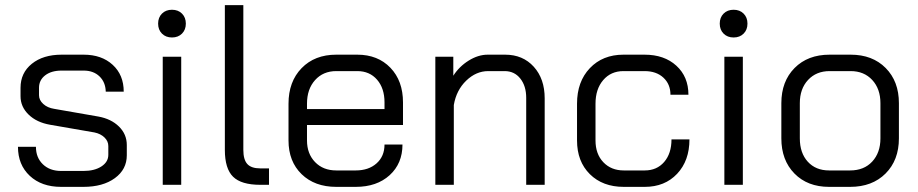

<svg xmlns="http://www.w3.org/2000/svg" viewBox="-20 -720 3578 748"><path d="M50 -148H120Q120 -106 147 -80Q174 -54 218 -54H305Q348 -54 375 -71.5Q402 -89 402 -117V-151Q402 -170 387 -184.5Q372 -199 348 -204L175 -234Q123 -243 91.5 -273.5Q60 -304 60 -345V-378Q60 -436 104 -471.5Q148 -507 220 -507H306Q376 -507 419 -467.5Q462 -428 462 -363H392Q391 -400 367.5 -422.5Q344 -445 306 -445H220Q180 -445 156 -426.5Q132 -408 132 -378V-349Q132 -330 148.5 -315Q165 -300 191 -296L363 -266Q413 -257 443.5 -227Q474 -197 474 -155V-115Q474 -60 427.5 -26Q381 8 305 8H218Q142 8 96 -35Q50 -78 50 -148Z M596 -628Q596 -652 611 -667Q626 -682 650 -682Q674 -682 689 -667Q704 -652 704 -628Q704 -604 689 -589Q674 -574 650 -574Q626 -574 611 -589Q596 -604 596 -628ZM614 -499H686V0H614Z M856 -136V-700H928V-136Q928 -98 943.5 -81Q959 -64 994 -64H1028V0H994Q920 0 888 -31.5Q856 -63 856 -136Z M1104 -173V-316Q1104 -402 1155 -454.5Q1206 -507 1290 -507H1372Q1452 -507 1501 -456Q1550 -405 1550 -321V-233H1176V-173Q1176 -121 1207.5 -88.5Q1239 -56 1290 -56H1366Q1416 -56 1447 -83.5Q1478 -111 1478 -157H1548Q1548 -83 1498 -37.5Q1448 8 1366 8H1290Q1206 8 1155 -41.5Q1104 -91 1104 -173ZM1478 -295V-321Q1478 -376 1449 -409.5Q1420 -443 1372 -443H1290Q1239 -443 1207.5 -408Q1176 -373 1176 -316V-295Z M1676 -499H1746V-425Q1769 -461 1806 -484Q1843 -507 1880 -507H1948Q2017 -507 2059.5 -460Q2102 -413 2102 -337V0H2030V-339Q2030 -385 2007 -414Q1984 -443 1946 -443H1882Q1835 -443 1796.5 -406Q1758 -369 1748 -311V0H1676Z M2228 -173V-316Q2228 -402 2278 -454.5Q2328 -507 2409 -507H2491Q2568 -507 2615 -464Q2662 -421 2662 -351H2592Q2592 -392 2564.5 -417.5Q2537 -443 2491 -443H2409Q2360 -443 2330 -408Q2300 -373 2300 -316V-173Q2300 -120 2330.5 -88Q2361 -56 2410 -56H2492Q2539 -56 2567.5 -89Q2596 -122 2596 -177H2666Q2666 -94 2618 -43Q2570 8 2492 8H2410Q2328 8 2278 -41.5Q2228 -91 2228 -173Z M2784 -628Q2784 -652 2799 -667Q2814 -682 2838 -682Q2862 -682 2877 -667Q2892 -652 2892 -628Q2892 -604 2877 -589Q2862 -574 2838 -574Q2814 -574 2799 -589Q2784 -604 2784 -628ZM2802 -499H2874V0H2802Z M3024 -181V-318Q3024 -403 3075.5 -455Q3127 -507 3212 -507H3294Q3379 -507 3430.5 -455Q3482 -403 3482 -318V-181Q3482 -96 3430 -44Q3378 8 3292 8H3210Q3126 8 3075 -44Q3024 -96 3024 -181ZM3292 -56Q3346 -56 3378 -90.5Q3410 -125 3410 -181V-318Q3410 -374 3378 -408.5Q3346 -443 3294 -443H3212Q3160 -443 3128 -408.5Q3096 -374 3096 -318V-181Q3096 -124 3127 -90Q3158 -56 3210 -56Z"/></svg>

Font: Bai Jamjuree
Style: Regular
Weight: 400
Designer: Katatrad Aksorn Co.,Ltd.
Foundry: Cadson Demak Co.,Ltd.
Version: Version 1.000; ttfautohint (v1.6)